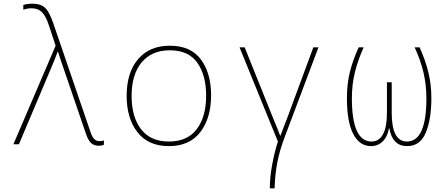

<svg xmlns="http://www.w3.org/2000/svg" viewBox="-20 -786 2440 1046"><path d="M449 -55 322 -426 314 -449Q301 -487 296 -504H294Q276 -456 266 -433L83 0H53L283 -537L247 -646Q229 -701 207.5 -721Q186 -741 151 -741Q131 -741 107 -733V-759Q130 -766 157 -766Q201 -766 225 -744Q249 -722 270 -660L474 -64Q483 -38 494.5 -27.5Q506 -17 521 -17Q534 -17 546 -21V3Q534 8 518 8Q491 8 475.5 -7.5Q460 -23 449 -55Z M670 -264Q670 -391 732.5 -464Q795 -537 905 -537Q1019 -537 1074.5 -462Q1130 -387 1130 -267Q1130 -143 1071.5 -66.5Q1013 10 900 10Q788 10 729 -65.5Q670 -141 670 -264ZM1103 -265Q1103 -376 1055 -444Q1007 -512 905 -512Q807 -512 752 -446.5Q697 -381 697 -263Q697 -149 748.5 -82Q800 -15 900 -15Q1001 -15 1052 -82.5Q1103 -150 1103 -265Z M1494 -15 1285 -528H1313L1468 -142Q1498 -71 1506 -47H1508Q1523 -89 1528 -100L1544 -141L1687 -528H1715L1532 -42Q1504 31 1491 98Q1478 165 1476 240H1450Q1450 180 1463 110Q1476 40 1494 -15Z M1870 -251Q1870 -329 1886 -393.5Q1902 -458 1934 -528H1961Q1929 -456 1913 -390.5Q1897 -325 1897 -251Q1897 -15 2004 -15Q2045 -15 2066.5 -54.5Q2088 -94 2088 -171V-338H2114V-171Q2114 -15 2197 -15Q2303 -15 2303 -251Q2303 -324 2287 -391.5Q2271 -459 2239 -528H2266Q2297 -460 2313.5 -393Q2330 -326 2330 -251Q2330 -136 2299.5 -63Q2269 10 2198 10Q2118 10 2101 -87H2099Q2091 -41 2065 -15.5Q2039 10 2001 10Q1939 10 1904.5 -56Q1870 -122 1870 -251Z"/></svg>

Font: Noto Sans Mono UI Thin
Style: Regular
Weight: 250
Monospace: yes
Designer: Monotype Design team
Foundry: Monotype Imaging Inc.
Version: Version 1.000